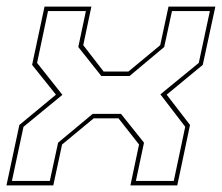

<svg xmlns="http://www.w3.org/2000/svg" viewBox="-22 -560 671 580"><path d="M-2.5 0 36.5 -182.5 147 -274 75 -364 112.5 -540H254L229.5 -423.5L291 -344H366L462 -423.5L487 -540H628.5L590.5 -364L481.5 -274L552 -182.5L513.5 0H372L398 -123.5L336 -202.5H261L165.5 -123.5L139 0ZM14 -13.5H128.5L153.5 -129L258 -216H343.5L413 -129L388.5 -13.5H503L537.5 -177L462.5 -275L578.5 -370L612 -526.5H497.5L474 -418L369.5 -330.5H284L214.5 -418L237.5 -526.5H123L90 -370L166.5 -273.5L49 -177Z"/></svg>

Font: Tourney Thin Thin
Style: Italic
Weight: 250
Italic angle: -12°
Version: Version 1.015